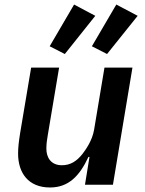

<svg xmlns="http://www.w3.org/2000/svg" viewBox="-20 -814 640 846"><path d="M354.4 0H477.6L563.6 -516H440.3L394.5 -241.8C386.4 -193.9 356.9 -153.4 343.4 -135.7C318.2 -104 290.8 -85.9 252.8 -85.9C203.5 -85.9 184.3 -121.1 184.3 -159.1C184.3 -179.7 187.1 -199.6 190.7 -219.8L240.4 -516H117.2L68.9 -228.7C62.5 -188.9 59.7 -163 59.7 -137.1C59.7 -52.6 104.4 12.1 200.3 12.1C282.7 12.1 331 -39.4 369.7 -122.5H374.3ZM198.9 -610.1 265.6 -576 399.9 -744.3 306.5 -794ZM384.9 -610.1 451.7 -576 586.6 -744.3 492.5 -794Z"/></svg>

Font: Margiela Mono Italic SmBold It
Style: Regular
Weight: 600
Designer: Mike Abbink, Paul van der Laan, Pieter van Rosmalen
Foundry: Bold Monday
Version: Version 2.003 2021